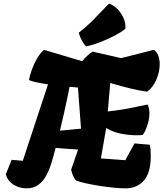

<svg xmlns="http://www.w3.org/2000/svg" viewBox="-20 -1032 903 1062"><path d="M124.5 9.8Q84.5 8.8 52.7 -12Q21 -32.7 12.2 -68.4L44.4 -147.9L106 -142.6L245.6 -565.4Q212.4 -570.3 184.6 -576.2Q156.7 -582 140.1 -588.9Q144.5 -613.8 155.8 -645.8Q167 -677.7 184.3 -707.8Q201.7 -737.8 223.6 -756.3L434.6 -693.4Q461.4 -726.6 492.2 -746.6L649.9 -710.4L830.6 -756.3Q847.7 -745.6 855.5 -724.4Q863.3 -703.1 863.3 -677.2Q863.3 -632.8 844.2 -590.1Q825.2 -547.4 793.9 -524.9Q753.4 -530.3 702.1 -542.5Q650.9 -554.7 589.8 -573.2L576.2 -415.5Q627 -421.4 662.4 -427.2Q697.8 -433.1 728.8 -439.9Q759.8 -446.8 796.4 -454.1Q806.6 -432.1 806.6 -404.3Q806.6 -381.3 800.3 -356.7Q793.9 -332 785.2 -312.5Q776.4 -293 768.1 -285.2Q752.9 -283.7 738.8 -283.7Q692.9 -283.7 647.7 -293Q602.5 -302.2 567.4 -324.2L538.1 -155.8L672.9 -146L724.1 -238.8L808.6 -231.4Q814 -208.5 814 -169.4Q814 -76.7 775.9 -33.4Q737.8 9.8 674.3 9.8Q648.4 9.8 611.6 6.3Q574.7 2.9 534.9 -3.2Q495.1 -9.3 459.5 -17.1Q423.8 -24.9 400.4 -33.2Q389.2 -47.4 383.3 -61.8Q377.4 -76.2 373.5 -93.3L412.1 -205.1H406.7Q379.9 -207 347.9 -209.2Q315.9 -211.4 287.6 -213.9Q277.3 -172.9 265.1 -132.8Q252.9 -92.8 235.4 -60.3Q217.8 -27.8 190.9 -8.8Q164.1 10.3 124.5 9.8ZM364.7 -551.8Q360.8 -530.3 352.8 -492.2Q344.7 -454.1 334.2 -406.5Q323.7 -358.9 311.5 -309.1Q337.9 -312 368.7 -314.7Q399.4 -317.4 428.2 -320.3L411.1 -547.9Q387.7 -549.8 364.7 -551.8ZM456.1 -775.4Q445.3 -785.2 433.6 -806.2Q421.9 -827.1 415.5 -851.1Q465.3 -890.1 501.2 -927.5Q537.1 -964.8 583 -1012.2Q610.4 -1002.4 631.6 -980Q652.8 -957.5 664.6 -929.2Q676.3 -900.9 673.3 -872.6Q650.4 -854 612.3 -834Q574.2 -814 532.5 -798.1Q490.7 -782.2 456.1 -775.4Z"/></svg>

Font: Fruktur
Style: Italic
Weight: 400
Italic angle: -8°
Designer: Viktoriya Grabowska, Eben Sorkin
Foundry: Viktoriya Grabowska
Version: Version 1.008; ttfautohint (v1.8.4.7-5d5b)